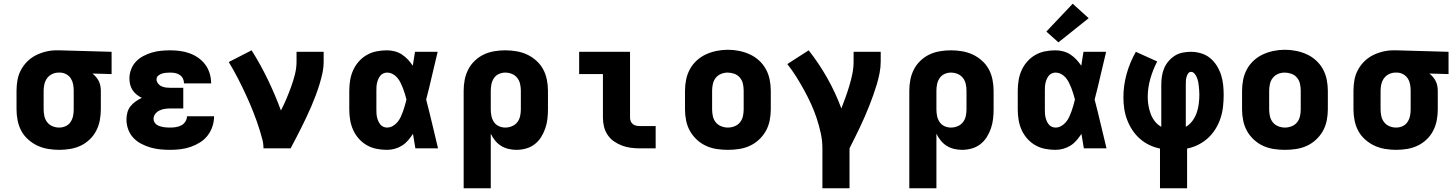

<svg xmlns="http://www.w3.org/2000/svg" viewBox="-20 -799 7840 1034"><path d="M299 8Q269 8 239 3Q209 -2 182 -14.5Q155 -27 132 -47.5Q109 -68 95 -94Q81 -120 75 -150Q69 -180 69 -210V-310Q69 -339 74 -367.5Q79 -396 92.5 -421.5Q106 -447 126.5 -467.5Q147 -488 172.5 -501Q198 -514 226.5 -521Q255 -528 283 -528Q288 -528 292 -528Q296 -528 300 -528L581 -520V-400L478 -403Q488 -395 497 -384.5Q506 -374 512 -362Q518 -350 520.5 -336.5Q523 -323 523 -310V-210Q523 -180 517.5 -151Q512 -122 498.5 -95.5Q485 -69 463 -48Q441 -27 414.5 -14.5Q388 -2 358.5 3Q329 8 299 8ZM299 -112Q317 -112 333.5 -119.5Q350 -127 360 -142Q370 -157 373.5 -174.5Q377 -192 377 -210V-310Q377 -327 374 -344Q371 -361 362 -375.5Q353 -390 338 -398.5Q323 -407 306 -408H300Q299 -408 297.5 -408Q296 -408 295 -408Q277 -408 260.5 -400Q244 -392 233.5 -377.5Q223 -363 219 -345.5Q215 -328 215 -310V-210Q215 -192 219 -173.5Q223 -155 234.5 -140.5Q246 -126 263 -119Q280 -112 299 -112Z M898 8Q871 8 844 5.5Q817 3 791 -4.5Q765 -12 741 -24.5Q717 -37 698.5 -56.5Q680 -76 670.5 -102Q661 -128 661 -155Q661 -174 666 -193Q671 -212 683 -227Q695 -242 711 -253Q727 -264 744 -272Q729 -279 716 -289.5Q703 -300 694 -313.5Q685 -327 681 -343Q677 -359 677 -376Q677 -401 686 -425Q695 -449 712 -467Q729 -485 751.5 -497Q774 -509 798 -516Q822 -523 847 -525.5Q872 -528 897 -528Q924 -528 950 -524.5Q976 -521 1001 -512Q1026 -503 1048 -487.5Q1070 -472 1085.5 -451Q1101 -430 1109 -404Q1117 -378 1117 -352Q1117 -351 1117 -350.5Q1117 -350 1117 -350H971Q971 -350 971 -350Q971 -350 971 -350Q971 -364 965 -376Q959 -388 948 -395.5Q937 -403 924 -405.5Q911 -408 897 -408Q886 -408 874.5 -407Q863 -406 852 -402.5Q841 -399 832 -391.5Q823 -384 823 -372Q823 -360 831 -349.5Q839 -339 850.5 -334Q862 -329 874.5 -327.5Q887 -326 900 -326H967V-215H900Q885 -215 869.5 -213Q854 -211 840 -204.5Q826 -198 816.5 -186Q807 -174 807 -158Q807 -149 812 -140.5Q817 -132 824.5 -127Q832 -122 841.5 -119Q851 -116 860 -114.5Q869 -113 878.5 -112.5Q888 -112 898 -112Q913 -112 928 -114.5Q943 -117 956.5 -124Q970 -131 978.5 -144.5Q987 -158 987 -173H1133Q1133 -145 1124 -118Q1115 -91 1098 -69Q1081 -47 1057 -32Q1033 -17 1007 -8Q981 1 953 4.5Q925 8 898 8Z M1399 0Q1399 -25 1392.5 -49.5Q1386 -74 1378.5 -98.5Q1371 -123 1362.5 -146.5Q1354 -170 1345 -193.5Q1336 -217 1326 -240Q1316 -263 1305.5 -286Q1295 -309 1284 -331.5Q1273 -354 1261.5 -376.5Q1250 -399 1237.5 -421Q1225 -443 1212 -465L1335 -528Q1383 -452 1422.5 -370Q1462 -288 1493 -204Q1509 -235 1522.5 -267Q1536 -299 1548 -332Q1560 -365 1568.5 -399Q1577 -433 1577 -468V-520H1723V-468Q1723 -436 1716.5 -405.5Q1710 -375 1700.5 -344.5Q1691 -314 1680 -284.5Q1669 -255 1656.5 -226Q1644 -197 1630.5 -168.5Q1617 -140 1603 -112Q1589 -84 1574.5 -56Q1560 -28 1545 0Z M2064 8Q2036 8 2008 2.5Q1980 -3 1955.5 -17Q1931 -31 1912 -52.5Q1893 -74 1881.5 -100Q1870 -126 1865.5 -154Q1861 -182 1861 -210V-310Q1861 -338 1865.5 -366Q1870 -394 1881.5 -420Q1893 -446 1912 -467.5Q1931 -489 1955.5 -503Q1980 -517 2008 -522.5Q2036 -528 2064 -528Q2085 -528 2106 -522.5Q2127 -517 2144.5 -505.5Q2162 -494 2176.5 -478.5Q2191 -463 2203 -445Q2206 -464 2209 -482.5Q2212 -501 2215 -520H2337Q2321 -456 2306.5 -391.5Q2292 -327 2275 -263Q2292 -198 2307.5 -132Q2323 -66 2339 0H2217Q2214 -19 2210.5 -39Q2207 -59 2204 -78Q2192 -60 2178 -43.5Q2164 -27 2146 -15.5Q2128 -4 2107 2Q2086 8 2064 8ZM2064 -112Q2081 -112 2095.5 -120.5Q2110 -129 2120.5 -141.5Q2131 -154 2138 -169Q2145 -184 2150.5 -199.5Q2156 -215 2160.5 -231Q2165 -247 2169 -263Q2165 -278 2160.5 -293.5Q2156 -309 2150 -324Q2144 -339 2137 -353.5Q2130 -368 2119.5 -380.5Q2109 -393 2094.5 -400.5Q2080 -408 2064 -408Q2054 -408 2044 -403.5Q2034 -399 2027.5 -390.5Q2021 -382 2017 -372.5Q2013 -363 2010.5 -352.5Q2008 -342 2007.5 -331.5Q2007 -321 2007 -310V-210Q2007 -199 2007.5 -188.5Q2008 -178 2010.5 -167.5Q2013 -157 2017 -147.5Q2021 -138 2027.5 -129.5Q2034 -121 2044 -116.5Q2054 -112 2064 -112Z M2477 215V-310Q2477 -340 2482.5 -369Q2488 -398 2501.5 -424.5Q2515 -451 2537 -472Q2559 -493 2585.5 -505.5Q2612 -518 2641.5 -523Q2671 -528 2701 -528Q2731 -528 2761 -523Q2791 -518 2818 -505.5Q2845 -493 2868 -472.5Q2891 -452 2905 -426Q2919 -400 2925 -370Q2931 -340 2931 -310V-210Q2931 -184 2928 -158Q2925 -132 2916.5 -107.5Q2908 -83 2894 -60.5Q2880 -38 2859 -22Q2838 -6 2812.5 1Q2787 8 2761 8Q2740 8 2718.5 3Q2697 -2 2678.5 -13.5Q2660 -25 2646 -42.5Q2632 -60 2623 -79V215ZM2701 -112Q2719 -112 2736.5 -119Q2754 -126 2765.5 -140.5Q2777 -155 2781 -173.5Q2785 -192 2785 -210V-310Q2785 -328 2781 -346.5Q2777 -365 2765.5 -379.5Q2754 -394 2737 -401Q2720 -408 2701 -408Q2683 -408 2666.5 -400.5Q2650 -393 2640 -378Q2630 -363 2626.5 -345.5Q2623 -328 2623 -310V-210Q2623 -192 2626.5 -174.5Q2630 -157 2640 -142Q2650 -127 2666.5 -119.5Q2683 -112 2701 -112Z M3427 0Q3403 0 3378.5 -3Q3354 -6 3331 -14.5Q3308 -23 3287.5 -37Q3267 -51 3253 -71.5Q3239 -92 3233 -116Q3227 -140 3227 -165V-400H3099V-520H3373V-165Q3373 -155 3377 -145.5Q3381 -136 3389 -130Q3397 -124 3407 -122Q3417 -120 3427 -120H3511V0Z M3900 8Q3870 8 3840 3.5Q3810 -1 3782.5 -13.5Q3755 -26 3732.5 -47Q3710 -68 3695.5 -94Q3681 -120 3675 -150Q3669 -180 3669 -210V-310Q3669 -340 3675 -370Q3681 -400 3695.5 -426.5Q3710 -453 3732.5 -473.5Q3755 -494 3782.5 -506.5Q3810 -519 3840 -525Q3870 -531 3900 -531Q3930 -531 3960 -525Q3990 -519 4017.5 -506.5Q4045 -494 4067.5 -473.5Q4090 -453 4104.5 -426.5Q4119 -400 4125 -370Q4131 -340 4131 -310V-210Q4131 -180 4125 -150Q4119 -120 4104.5 -94Q4090 -68 4067.5 -47Q4045 -26 4017.5 -13.5Q3990 -1 3960 3.5Q3930 8 3900 8ZM3900 -112Q3918 -112 3936 -119Q3954 -126 3965.5 -140.5Q3977 -155 3981 -173.5Q3985 -192 3985 -210V-310Q3985 -329 3981 -347.5Q3977 -366 3965 -380.5Q3953 -395 3935 -401.5Q3917 -408 3899 -408Q3880 -408 3863 -401Q3846 -394 3834.5 -379.5Q3823 -365 3819 -346.5Q3815 -328 3815 -310V-210Q3815 -192 3819 -173.5Q3823 -155 3834.5 -140.5Q3846 -126 3864 -119Q3882 -112 3900 -112Z M4409 215V0Q4409 -42 4400 -82.5Q4391 -123 4378 -162.5Q4365 -202 4347.5 -240Q4330 -278 4310 -314.5Q4290 -351 4268 -386Q4246 -421 4220 -454L4335 -528Q4391 -457 4435.5 -378Q4480 -299 4511 -215Q4523 -245 4534 -276Q4545 -307 4554.5 -338.5Q4564 -370 4570.5 -402.5Q4577 -435 4577 -468V-520H4723V-468Q4723 -437 4717 -406Q4711 -375 4702 -345Q4693 -315 4682.5 -285.5Q4672 -256 4660.5 -227Q4649 -198 4636.5 -169.5Q4624 -141 4610.5 -112.5Q4597 -84 4583 -56Q4569 -28 4555 0V215Z M4877 215V-310Q4877 -340 4882.5 -369Q4888 -398 4901.5 -424.5Q4915 -451 4937 -472Q4959 -493 4985.5 -505.5Q5012 -518 5041.5 -523Q5071 -528 5101 -528Q5131 -528 5161 -523Q5191 -518 5218 -505.5Q5245 -493 5268 -472.5Q5291 -452 5305 -426Q5319 -400 5325 -370Q5331 -340 5331 -310V-210Q5331 -184 5328 -158Q5325 -132 5316.5 -107.5Q5308 -83 5294 -60.5Q5280 -38 5259 -22Q5238 -6 5212.5 1Q5187 8 5161 8Q5140 8 5118.5 3Q5097 -2 5078.5 -13.5Q5060 -25 5046 -42.5Q5032 -60 5023 -79V215ZM5101 -112Q5119 -112 5136.5 -119Q5154 -126 5165.5 -140.5Q5177 -155 5181 -173.5Q5185 -192 5185 -210V-310Q5185 -328 5181 -346.5Q5177 -365 5165.5 -379.5Q5154 -394 5137 -401Q5120 -408 5101 -408Q5083 -408 5066.5 -400.5Q5050 -393 5040 -378Q5030 -363 5026.5 -345.5Q5023 -328 5023 -310V-210Q5023 -192 5026.5 -174.5Q5030 -157 5040 -142Q5050 -127 5066.5 -119.5Q5083 -112 5101 -112Z M5664 8Q5636 8 5608 2.5Q5580 -3 5555.5 -17Q5531 -31 5512 -52.5Q5493 -74 5481.5 -100Q5470 -126 5465.5 -154Q5461 -182 5461 -210V-310Q5461 -338 5465.5 -366Q5470 -394 5481.5 -420Q5493 -446 5512 -467.5Q5531 -489 5555.5 -503Q5580 -517 5608 -522.5Q5636 -528 5664 -528Q5685 -528 5706 -522.5Q5727 -517 5744.5 -505.5Q5762 -494 5776.5 -478.5Q5791 -463 5803 -445Q5806 -464 5809 -482.5Q5812 -501 5815 -520H5937Q5921 -456 5906.5 -391.5Q5892 -327 5875 -263Q5892 -198 5907.5 -132Q5923 -66 5939 0H5817Q5814 -19 5810.5 -39Q5807 -59 5804 -78Q5792 -60 5778 -43.5Q5764 -27 5746 -15.5Q5728 -4 5707 2Q5686 8 5664 8ZM5664 -112Q5681 -112 5695.5 -120.5Q5710 -129 5720.5 -141.5Q5731 -154 5738 -169Q5745 -184 5750.5 -199.5Q5756 -215 5760.5 -231Q5765 -247 5769 -263Q5765 -278 5760.5 -293.5Q5756 -309 5750 -324Q5744 -339 5737 -353.5Q5730 -368 5719.5 -380.5Q5709 -393 5694.5 -400.5Q5680 -408 5664 -408Q5654 -408 5644 -403.5Q5634 -399 5627.5 -390.5Q5621 -382 5617 -372.5Q5613 -363 5610.5 -352.5Q5608 -342 5607.5 -331.5Q5607 -321 5607 -310V-210Q5607 -199 5607.5 -188.5Q5608 -178 5610.5 -167.5Q5613 -157 5617 -147.5Q5621 -138 5627.5 -129.5Q5634 -121 5644 -116.5Q5654 -112 5664 -112ZM5680 -571 5615 -629 5757 -779 5843 -701Z M6227 215V1Q6197 -5 6169 -18.5Q6141 -32 6118 -52.5Q6095 -73 6078 -99Q6061 -125 6050 -154Q6039 -183 6034.5 -213.5Q6030 -244 6030 -275Q6030 -339 6047.5 -401.5Q6065 -464 6097 -520L6212 -468Q6189 -424 6175 -375Q6161 -326 6161 -276Q6161 -253 6165 -230Q6169 -207 6177 -185.5Q6185 -164 6199.5 -145.5Q6214 -127 6234 -116V-343Q6234 -366 6237.5 -388.5Q6241 -411 6249.5 -431.5Q6258 -452 6273 -469.5Q6288 -487 6307 -499Q6326 -511 6348.5 -515.5Q6371 -520 6394 -520Q6421 -520 6448 -512Q6475 -504 6496 -487Q6517 -470 6532 -446.5Q6547 -423 6555.5 -397Q6564 -371 6567 -343.5Q6570 -316 6570 -288Q6570 -256 6566.5 -224.5Q6563 -193 6553 -162.5Q6543 -132 6526 -104.5Q6509 -77 6485.5 -55.5Q6462 -34 6433 -19.5Q6404 -5 6373 1V215ZM6366 -116Q6387 -128 6402 -148.5Q6417 -169 6425 -192.5Q6433 -216 6436 -241Q6439 -266 6439 -290Q6439 -302 6438 -313.5Q6437 -325 6436 -336.5Q6435 -348 6432.5 -359.5Q6430 -371 6425.5 -382Q6421 -393 6413 -402.5Q6405 -412 6394 -412Q6384 -412 6378 -402.5Q6372 -393 6369.5 -383Q6367 -373 6366.5 -363Q6366 -353 6366 -343Z M6900 8Q6870 8 6840 3.5Q6810 -1 6782.5 -13.5Q6755 -26 6732.5 -47Q6710 -68 6695.5 -94Q6681 -120 6675 -150Q6669 -180 6669 -210V-310Q6669 -340 6675 -370Q6681 -400 6695.5 -426.5Q6710 -453 6732.5 -473.5Q6755 -494 6782.5 -506.5Q6810 -519 6840 -525Q6870 -531 6900 -531Q6930 -531 6960 -525Q6990 -519 7017.5 -506.5Q7045 -494 7067.5 -473.5Q7090 -453 7104.5 -426.5Q7119 -400 7125 -370Q7131 -340 7131 -310V-210Q7131 -180 7125 -150Q7119 -120 7104.5 -94Q7090 -68 7067.5 -47Q7045 -26 7017.5 -13.5Q6990 -1 6960 3.5Q6930 8 6900 8ZM6900 -112Q6918 -112 6936 -119Q6954 -126 6965.5 -140.5Q6977 -155 6981 -173.5Q6985 -192 6985 -210V-310Q6985 -329 6981 -347.5Q6977 -366 6965 -380.5Q6953 -395 6935 -401.5Q6917 -408 6899 -408Q6880 -408 6863 -401Q6846 -394 6834.5 -379.5Q6823 -365 6819 -346.5Q6815 -328 6815 -310V-210Q6815 -192 6819 -173.5Q6823 -155 6834.5 -140.5Q6846 -126 6864 -119Q6882 -112 6900 -112Z M7499 8Q7469 8 7439 3Q7409 -2 7382 -14.5Q7355 -27 7332 -47.5Q7309 -68 7295 -94Q7281 -120 7275 -150Q7269 -180 7269 -210V-310Q7269 -339 7274 -367.5Q7279 -396 7292.5 -421.5Q7306 -447 7326.5 -467.5Q7347 -488 7372.5 -501Q7398 -514 7426.5 -521Q7455 -528 7483 -528Q7488 -528 7492 -528Q7496 -528 7500 -528L7781 -520V-400L7678 -403Q7688 -395 7697 -384.5Q7706 -374 7712 -362Q7718 -350 7720.5 -336.5Q7723 -323 7723 -310V-210Q7723 -180 7717.5 -151Q7712 -122 7698.5 -95.5Q7685 -69 7663 -48Q7641 -27 7614.5 -14.5Q7588 -2 7558.5 3Q7529 8 7499 8ZM7499 -112Q7517 -112 7533.5 -119.5Q7550 -127 7560 -142Q7570 -157 7573.5 -174.5Q7577 -192 7577 -210V-310Q7577 -327 7574 -344Q7571 -361 7562 -375.5Q7553 -390 7538 -398.5Q7523 -407 7506 -408H7500Q7499 -408 7497.5 -408Q7496 -408 7495 -408Q7477 -408 7460.5 -400Q7444 -392 7433.5 -377.5Q7423 -363 7419 -345.5Q7415 -328 7415 -310V-210Q7415 -192 7419 -173.5Q7423 -155 7434.5 -140.5Q7446 -126 7463 -119Q7480 -112 7499 -112Z"/></svg>

Font: Iosevka Custom Heavy Extended
Style: Regular
Weight: 900
Width: 7
Monospace: yes
Designer: Belleve Invis
Foundry: Belleve Invis
Version: Version 11.2.4; ttfautohint (v1.8.4)